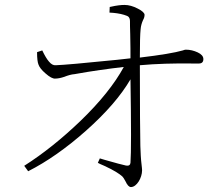

<svg xmlns="http://www.w3.org/2000/svg" viewBox="-20 -763 869 777"><path d="M510 -6C533 -6 555 -43 555 -74C555 -79 554 -86 553 -96C550 -119 549 -145 548 -172C547 -219 546 -328 546 -499C613 -505 683 -507 758 -506C771 -506 780 -506 785 -506C797 -506 803 -512 803 -524C803 -535 795 -544 780 -551C765 -558 749 -562 732 -562C729 -562 725 -561 720 -559C689 -550 631 -540 546 -530C546 -588 547 -626 549 -644C550 -658 554 -671 559 -682C563 -689 565 -696 565 -703C565 -710 556 -719 538 -728C519 -738 501 -743 484 -743C470 -743 452 -741 430 -736C427 -735 425 -735 424 -735L423 -712C446 -711 465 -708 482 -703C491 -700 497 -698 500 -695C504 -691 506 -685 506 -677C506 -668 506 -650 507 -624C508 -582 508 -550 508 -527C497 -526 479 -524 454 -521C317 -507 235 -500 206 -499C196 -498 187 -503 178 -514C170 -523 161 -538 151 -559L130 -552C130 -527 132 -510 136 -501C140 -490 149 -479 164 -466C181 -451 194 -444 204 -445C213 -445 225 -447 240 -452C255 -458 269 -462 282 -463C354 -476 420 -485 481 -492C444 -424 386 -351 305 -273C231 -202 155 -141 78 -92L94 -70C171 -109 249 -164 328 -234C409 -306 469 -375 508 -442C511 -255 511 -142 508 -104C507 -95 501 -91 490 -93C477 -96 448 -103 404 -116C395 -119 388 -121 384 -122L376 -104C381 -101 390 -97 402 -92C439 -75 463 -60 475 -49C478 -46 483 -39 488 -29C495 -14 502 -6 510 -6Z"/></svg>

Font: AllPunType ExtraLight
Style: Regular
Weight: 280
Version: 1.0